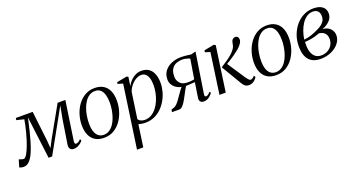

<svg xmlns="http://www.w3.org/2000/svg" viewBox="-79 -1187 3880 2090"><g transform="rotate(-20 1861.5 -142.5)"><path d="M597.5 10.5Q573 10.5 557.5 -5.8Q542 -22 548 -59.5L590.5 -331.5L619.5 -485.5L541.5 -344.5L346 7H305L262 -336.5L244 -483.5Q227.5 -405 211.5 -340.8Q195.5 -276.5 180.2 -225.2Q165 -174 150 -135.5Q135 -97 120 -70Q99.5 -33.5 74.5 -12.8Q49.5 8 14.5 8Q6.5 8 -3.8 5.8Q-14 3.5 -22 0.8Q-30 -2 -31.5 -4L-6 -89Q-3.5 -87 6.5 -83.2Q16.5 -79.5 28.2 -76.5Q40 -73.5 47 -73.5Q57 -73.5 67.5 -84.2Q78 -95 88.2 -112.8Q98.5 -130.5 108.2 -152.8Q118 -175 126.5 -197.5Q135.5 -220 146 -254Q156.5 -288 167.2 -327.8Q178 -367.5 186.5 -406.5Q195 -445.5 200 -477L114.5 -498L118 -522H313L353.5 -173L360 -84.5L406 -173L602 -522H691.5L624.5 -71Q623 -61.5 623.8 -53Q624.5 -44.5 628.8 -39.5Q633 -34.5 641 -34.5Q651.5 -34.5 665.8 -42.2Q680 -50 695 -66.5L704.5 -48.5Q696 -36 680 -22.2Q664 -8.5 643 1Q622 10.5 597.5 10.5Z M1032.5 -535.5Q1093 -535.5 1133.8 -510.5Q1174.5 -485.5 1195.5 -438.5Q1216.5 -391.5 1216.5 -324Q1216.5 -262.5 1198.5 -203Q1180.5 -143.5 1146 -95.2Q1111.5 -47 1062.2 -18.5Q1013 10 950 10Q889.5 10 848.2 -15Q807 -40 786 -87.2Q765 -134.5 765 -200Q765 -262.5 783.5 -322.5Q802 -382.5 837 -430.8Q872 -479 921.5 -507.2Q971 -535.5 1032.5 -535.5ZM1027 -503.5Q990.5 -503.5 961.2 -485Q932 -466.5 910 -434.5Q888 -402.5 873.8 -362.2Q859.5 -322 852.5 -278Q845.5 -234 845.5 -192Q845.5 -133.5 859.2 -95.8Q873 -58 898 -40Q923 -22 956 -22Q992.5 -22 1021.5 -40.5Q1050.5 -59 1072 -90.5Q1093.5 -122 1107.8 -162Q1122 -202 1129.2 -245.2Q1136.5 -288.5 1136.5 -329.5Q1136.5 -379 1125.8 -418.2Q1115 -457.5 1091.2 -480.5Q1067.5 -503.5 1027 -503.5Z M1239.5 253.5 1344 -474.5 1284.5 -491.5 1288.5 -511 1405.5 -533.5 1422.5 -523.5 1408 -421Q1425.5 -455.5 1451.2 -481.8Q1477 -508 1508.8 -522.8Q1540.5 -537.5 1574 -537.5Q1628 -537.5 1662.5 -512.8Q1697 -488 1713.2 -444Q1729.5 -400 1729.5 -342.5Q1729.5 -294 1716.2 -244.2Q1703 -194.5 1677.2 -149Q1651.5 -103.5 1615 -67.8Q1578.5 -32 1531 -11.2Q1483.5 9.5 1427 9.5Q1407 9.5 1386.8 6.2Q1366.5 3 1348.5 -2L1312 253.5ZM1356.5 -57Q1367.5 -41 1386.5 -31.5Q1405.5 -22 1432 -22Q1474 -22 1508.5 -42Q1543 -62 1569.2 -95.8Q1595.5 -129.5 1613.5 -171.5Q1631.5 -213.5 1640.5 -258.8Q1649.5 -304 1649.5 -346.5Q1649.5 -394.5 1639 -427.5Q1628.5 -460.5 1608.8 -478Q1589 -495.5 1560 -495.5Q1529 -495.5 1496.8 -477Q1464.5 -458.5 1438.8 -427.2Q1413 -396 1400 -357Z M2197.5 -70 2207 -53.5Q2200 -42.5 2185.5 -27.5Q2171 -12.5 2150.5 -1.5Q2130 9.5 2103 9.5Q2079.5 9.5 2066.2 -4.5Q2053 -18.5 2055.5 -44.5L2082.5 -222Q2071 -221 2051.5 -220Q2032 -219 2012 -218Q1992 -217 1978 -216Q1966.5 -197.5 1954 -174.5Q1941.5 -151.5 1928.5 -125.8Q1915.5 -100 1900 -74Q1879.5 -38 1860.2 -19Q1841 0 1821.5 0H1736.5L1742.5 -29.5L1771.5 -38Q1789 -43.5 1807 -61.5Q1825 -79.5 1842.8 -104.2Q1860.5 -129 1877.8 -154.5Q1895 -180 1911 -201.2Q1927 -222.5 1941 -232.5L1963 -219Q1938 -218.5 1911.8 -226.5Q1885.5 -234.5 1862.8 -251Q1840 -267.5 1825.8 -293Q1811.5 -318.5 1811.5 -352.5Q1811.5 -408.5 1842 -448.2Q1872.5 -488 1923 -509Q1973.5 -530 2034.5 -530Q2052.5 -530 2073 -528.2Q2093.5 -526.5 2112.8 -524Q2132 -521.5 2147.5 -519L2203.5 -533L2130.5 -64Q2128 -48.5 2132.8 -41.8Q2137.5 -35 2146 -35Q2157.5 -35 2169.8 -44Q2182 -53 2197.5 -70ZM2086.5 -253.5 2123.5 -480Q2116.5 -483.5 2102.5 -488.2Q2088.5 -493 2070.2 -496.5Q2052 -500 2033.5 -500Q2000.5 -500 1968 -487.8Q1935.5 -475.5 1914 -443.8Q1892.5 -412 1892.5 -353Q1892.5 -310 1921 -278Q1949.5 -246 2008.5 -246Q2025.5 -246 2040.5 -247Q2055.5 -248 2067.8 -249.8Q2080 -251.5 2086.5 -253.5Z M2287 0 2354 -472 2296 -490.5 2300 -511.5 2415.5 -534 2434 -522.5 2359.5 0ZM2628 10.5Q2610.5 10.5 2597 5Q2583.5 -0.5 2572.5 -12Q2561.5 -23.5 2551 -41.5L2413 -273.5Q2454.5 -300.5 2487.2 -322.8Q2520 -345 2544.8 -366.8Q2569.5 -388.5 2588 -413.5Q2602.5 -432.5 2608 -452.5Q2613.5 -472.5 2615 -487Q2618 -502.5 2624.8 -513Q2631.5 -523.5 2641.8 -528.5Q2652 -533.5 2663.5 -533.5Q2682 -533.5 2691 -522Q2700 -510.5 2700.5 -492Q2701 -479 2694.2 -463.8Q2687.5 -448.5 2674 -432.5Q2658 -412.5 2631.8 -391Q2605.5 -369.5 2575.2 -348.8Q2545 -328 2516.8 -310.5Q2488.5 -293 2468.5 -281L2471 -302L2611.5 -90Q2624 -71.5 2637.5 -55.2Q2651 -39 2663.5 -39Q2673.5 -39 2684.8 -45.5Q2696 -52 2711 -68.5L2721.5 -49Q2713 -33.5 2699 -19.8Q2685 -6 2667 2.2Q2649 10.5 2628 10.5Z M3026 -535.5Q3086.5 -535.5 3127.2 -510.5Q3168 -485.5 3189 -438.5Q3210 -391.5 3210 -324Q3210 -262.5 3192 -203Q3174 -143.5 3139.5 -95.2Q3105 -47 3055.8 -18.5Q3006.5 10 2943.5 10Q2883 10 2841.8 -15Q2800.5 -40 2779.5 -87.2Q2758.5 -134.5 2758.5 -200Q2758.5 -262.5 2777 -322.5Q2795.5 -382.5 2830.5 -430.8Q2865.5 -479 2915 -507.2Q2964.5 -535.5 3026 -535.5ZM3020.5 -503.5Q2984 -503.5 2954.8 -485Q2925.5 -466.5 2903.5 -434.5Q2881.5 -402.5 2867.2 -362.2Q2853 -322 2846 -278Q2839 -234 2839 -192Q2839 -133.5 2852.8 -95.8Q2866.5 -58 2891.5 -40Q2916.5 -22 2949.5 -22Q2986 -22 3015 -40.5Q3044 -59 3065.5 -90.5Q3087 -122 3101.2 -162Q3115.5 -202 3122.8 -245.2Q3130 -288.5 3130 -329.5Q3130 -379 3119.2 -418.2Q3108.5 -457.5 3084.8 -480.5Q3061 -503.5 3020.5 -503.5Z M3458 9Q3415 9 3381.8 -3.5Q3348.5 -16 3325.5 -41.5Q3302.5 -67 3290.5 -106Q3278.5 -145 3278.5 -198Q3278.5 -271 3301.8 -332.5Q3325 -394 3364.8 -439.8Q3404.5 -485.5 3455.8 -510.5Q3507 -535.5 3563.5 -535.5Q3616.5 -535.5 3648.2 -520.8Q3680 -506 3694 -482Q3708 -458 3708 -429Q3708 -395 3692 -368.2Q3676 -341.5 3648 -321.5Q3620 -301.5 3584 -288Q3621 -288.5 3648.2 -272.5Q3675.5 -256.5 3690.2 -230.8Q3705 -205 3705 -175.5Q3705 -137.5 3685.5 -104Q3666 -70.5 3631.8 -45Q3597.5 -19.5 3552.8 -5.2Q3508 9 3458 9ZM3476 -24.5Q3519 -24.5 3551.8 -42.8Q3584.5 -61 3603.5 -92.2Q3622.5 -123.5 3622.5 -162Q3622.5 -189 3613 -209.5Q3603.5 -230 3584 -242.8Q3564.5 -255.5 3534 -260Q3526.5 -257.5 3513.2 -252.5Q3500 -247.5 3481.5 -242.2Q3463 -237 3440 -232.5Q3423.5 -229.5 3403.5 -226.8Q3383.5 -224 3359 -223Q3358.5 -214 3358.5 -206Q3358.5 -198 3358.5 -183.5Q3358.5 -135 3372 -99.2Q3385.5 -63.5 3412 -44Q3438.5 -24.5 3476 -24.5ZM3360 -249.5Q3386.5 -252.5 3408.5 -257.5Q3430.5 -262.5 3450.2 -269.5Q3470 -276.5 3489 -284.5Q3524.5 -299 3556 -317Q3587.5 -335 3607.5 -360.8Q3627.5 -386.5 3627.5 -423Q3627.5 -463.5 3607.8 -484Q3588 -504.5 3551 -504.5Q3511.5 -504.5 3478.8 -482.5Q3446 -460.5 3421.8 -423.5Q3397.5 -386.5 3381.8 -341.2Q3366 -296 3360 -249.5Z"/></g></svg>

Font: Merriweather 96pt Light
Style: Italic
Weight: 300
Italic angle: -7.8°
Version: Version 2.101